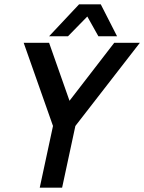

<svg xmlns="http://www.w3.org/2000/svg" viewBox="-20 -864 664 884"><path d="M300 -400 506 -667H624L327 -284L266 0H163L224 -284L89 -667H206ZM206 -697 344 -844H444L519 -697H433L382 -788L293 -697Z"/></svg>

Font: Epunda Sans Medium
Style: Italic
Weight: 500
Italic angle: -12.0243°
Designer: Simon Atzbach
Foundry: typofactur
Version: Version 2.204; ttfautohint (v1.8.4.7-5d5b)